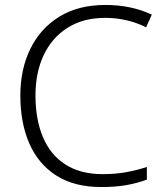

<svg xmlns="http://www.w3.org/2000/svg" viewBox="-20 -744 663 774"><path d="M404 -672Q316 -672 253 -632.5Q190 -593 156.5 -522.5Q123 -452 123 -359Q123 -263 153 -191.5Q183 -120 243.5 -81Q304 -42 394 -42Q446 -42 489.5 -50Q533 -58 572 -71V-20Q535 -6 491 2Q447 10 388 10Q280 10 207.5 -36Q135 -82 98.5 -165Q62 -248 62 -359Q62 -465 102.5 -547.5Q143 -630 219.5 -677Q296 -724 405 -724Q509 -724 592 -685L569 -634Q492 -672 404 -672Z"/></svg>

Font: RS Noto Sans Light
Style: Regular
Weight: 300
Designer: Monotype Design Team
Foundry: Monotype Imaging Inc.
Version: Version 3.10